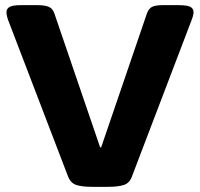

<svg xmlns="http://www.w3.org/2000/svg" viewBox="-20 -722 775 744"><path d="M337 2Q297 2 275 -5.5Q253 -13 243 -40L12 -643Q5 -662 5 -675Q5 -688 17 -695Q29 -702 59 -702H126Q152 -702 168 -696Q184 -690 191 -669L368 -151H372L549 -669Q556 -689 569.5 -695.5Q583 -702 609 -702H672Q707 -702 718.5 -695Q730 -688 730 -675Q730 -663 722 -643L492 -40Q483 -13 460.5 -5.5Q438 2 398 2Z"/></svg>

Font: Asap Expanded ExtraBold
Style: Regular
Weight: 800
Width: 7
Designer: Pablo Cosgaya
Foundry: Omnibus-Type
Version: Version 3.001; ttfautohint (v1.8.4.7-5d5b)